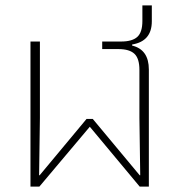

<svg xmlns="http://www.w3.org/2000/svg" viewBox="-20 -692 661 712"><path d="M93 -538H128V-255L125 -42H127L301 -251H324L498 -42H500L497 -255V-433Q497 -475 478.5 -492.5Q460 -510 419 -510H359V-538H429Q470 -538 489 -555Q508 -572 508 -614V-672H543V-613Q543 -539 470 -527V-523Q532 -508 532 -434V0H498L313 -222L126 0H93Z"/></svg>

Font: IBM Plex Sans Thai ExtLt
Style: Regular
Weight: 200
Designer: Mike Abbink, Paul van der Laan, Pieter van Rosmalen, Ben Mitchell, Mark Frömberg
Foundry: Bold Monday
Version: Version 1.2